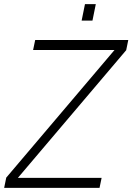

<svg xmlns="http://www.w3.org/2000/svg" viewBox="-52 -902 636 922"><path d="M340 -803H392L408 -882H356ZM-32 0H426L436 -48H34L554 -661L564 -710H117L107 -662H498L-22 -49Z"/></svg>

Font: Geist ExtraLight
Style: Italic
Weight: 200
Italic angle: -12°
Designer: Basement.studio, Andrés Briganti, Mateo Zaragoza
Foundry: Basement.studio, Vercel, Andrés Briganti, Guido Ferreyra, Mateo Zaragoza
Version: Version 1.500